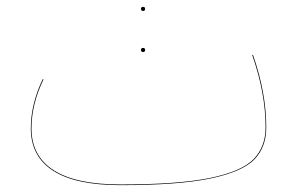

<svg xmlns="http://www.w3.org/2000/svg" viewBox="-20 -529 878 561"><path d="M758 -157Q758 -99 723 -63Q688 -27 595 -7.5Q502 12 332 12Q201 12 135.5 -30Q70 -72 70 -154Q70 -225 105 -298L107 -297Q72 -224 72 -154Q72 -73 137 -31.5Q202 10 332 10Q501 10 593.5 -9Q686 -28 721 -64Q756 -100 756 -157Q756 -257 717 -368L719 -369Q758 -258 758 -157ZM392 -503Q392 -509 398 -509Q404 -509 404 -503Q404 -497 398 -497Q392 -497 392 -503ZM392 -383Q392 -389 398 -389Q404 -389 404 -383Q404 -377 398 -377Q392 -377 392 -383Z"/></svg>

Font: FiraGO Two
Style: Regular
Weight: 100
Designer: bBox Type
Foundry: bBox Type GmbH
Version: Version 1.001